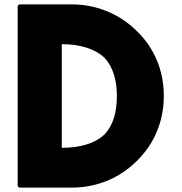

<svg xmlns="http://www.w3.org/2000/svg" viewBox="-20 -852 831 879"><path d="M515 -412C515 -340 499 -280 459 -237C419 -199 356 -176 263 -175V-650C354 -649 417 -626 458 -588C498 -545 515 -484 515 -412ZM68 -832 61 -825V0L68 7H308C423 7 528 -37 604 -113H605L612 -121C685 -194 730 -295 730 -413C730 -530 686 -630 613 -703L612 -704L605 -711C529 -787 423 -832 308 -832Z"/></svg>

Font: Hussar Woodtype
Style: Blk
Weight: 900
Foundry: Cannot Into Space Fonts
Version: Version 1.07